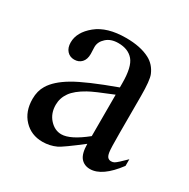

<svg xmlns="http://www.w3.org/2000/svg" viewBox="-115 -567 674 684"><g transform="rotate(30 222.0 -225.0)"><path d="M284.7 -64.5Q215.8 -11.2 198.2 -2.9Q171.9 9.3 142.1 9.3Q95.7 9.3 65.7 -22.5Q35.6 -54.2 35.6 -106Q35.6 -138.7 50.3 -162.6Q70.3 -195.8 119.9 -225.1Q169.4 -254.4 284.7 -296.4V-314Q284.7 -380.9 263.4 -405.8Q242.2 -430.7 201.7 -430.7Q170.9 -430.7 152.8 -414.1Q134.3 -397.5 134.3 -376L135.3 -347.7Q135.3 -325.2 123.8 -313Q112.3 -300.8 93.8 -300.8Q75.7 -300.8 64.2 -313.5Q52.7 -326.2 52.7 -348.1Q52.7 -390.1 95.7 -425.3Q138.7 -460.4 216.3 -460.4Q275.9 -460.4 314 -440.4Q342.8 -425.3 356.4 -393.1Q365.2 -372.1 365.2 -307.1V-155.3Q365.2 -91.3 367.7 -76.9Q370.1 -62.5 375.7 -57.6Q381.3 -52.7 388.7 -52.7Q396.5 -52.7 402.3 -56.2Q412.6 -62.5 441.9 -91.8V-64.5Q387.2 8.8 337.4 8.8Q313.5 8.8 299.3 -7.8Q285.2 -24.4 284.7 -64.5ZM284.7 -96.2V-266.6Q210.9 -237.3 189.5 -225.1Q150.9 -203.6 134.3 -180.2Q117.7 -156.7 117.7 -128.9Q117.7 -93.8 138.7 -70.6Q159.7 -47.4 187 -47.4Q224.1 -47.4 284.7 -96.2Z"/></g></svg>

Font: Jameel Khushkhat-L
Style: Regular
Weight: 400
Version: Version 3.5